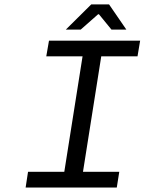

<svg xmlns="http://www.w3.org/2000/svg" viewBox="-20 -843 650 863"><path d="M275.9 -710 390.1 -823.2H470.2L547.9 -710H481L424.8 -778.8H420.9L342.8 -710ZM95.2 0 106 -70.8H269L351.1 -589.8H188L200.2 -660.2H609.9L598.1 -589.8H435.1L353 -70.8H516.1L504.9 0Z"/></svg>

Font: Office Code Pro Italic
Style: Regular
Weight: 400
Italic angle: -9°
Designer: Nathan Rutzky & Paul D. Hunt
Foundry: Adobe Systems Incorporated
Version: Version 1.004;PS 001.004;hotconv 1.0.70;makeotf.lib2.5.58329